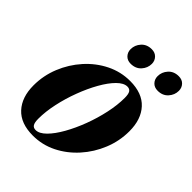

<svg xmlns="http://www.w3.org/2000/svg" viewBox="-204 -831 961 961"><g transform="rotate(45 276.0 -350.5)"><path d="M344.5 -525Q430.5 -525 475 -476.5Q519.5 -428 519.5 -344.5Q519.5 -275 493.5 -211Q467.5 -147 422 -96.2Q376.5 -45.5 317.8 -16.2Q259 13 193 13Q106.5 13 62 -35.5Q17.5 -84 17.5 -167.5Q17.5 -237 43.5 -301Q69.5 -365 115 -415.8Q160.5 -466.5 219.5 -495.8Q278.5 -525 344.5 -525ZM183 -16.5Q208.5 -16.5 236.5 -44.5Q264.5 -72.5 291 -119.5Q317.5 -166.5 338.8 -223Q360 -279.5 372.5 -337.5Q385 -395.5 385 -445.5Q385 -472.5 377.8 -484Q370.5 -495.5 354.5 -495.5Q329 -495.5 301 -467.5Q273 -439.5 246.5 -392.5Q220 -345.5 198.8 -289Q177.5 -232.5 165 -174.5Q152.5 -116.5 152.5 -66.5Q152.5 -39.5 159.8 -28Q167 -16.5 183 -16.5ZM284.5 -587.5Q261 -587.5 247 -602.5Q233 -617.5 233 -639Q233 -668.5 253.5 -691.2Q274 -714 308.5 -714Q332 -714 346.2 -699Q360.5 -684 360.5 -662.5Q360.5 -633 340 -610.2Q319.5 -587.5 284.5 -587.5ZM476 -587.5Q452 -587.5 438 -602.5Q424 -617.5 424 -639Q424 -668.5 444.5 -691.2Q465 -714 499.5 -714Q523.5 -714 537.5 -699Q551.5 -684 551.5 -662.5Q551.5 -633 531 -610.2Q510.5 -587.5 476 -587.5Z"/></g></svg>

Font: Newsreader Display
Style: Bold Italic
Weight: 700
Italic angle: -17°
Designer: Hugues Gentile
Foundry: Production Type
Version: Version 1.001